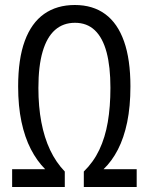

<svg xmlns="http://www.w3.org/2000/svg" viewBox="-20 -744 593 764"><path d="M278.3 -653.3Q231.4 -653.3 199 -624.8Q166.5 -596.2 149.7 -538.8Q132.8 -481.4 132.8 -394Q132.8 -319.8 144.5 -258.1Q156.2 -196.3 179.4 -147.2Q202.6 -98.1 237.8 -61.5V0H28.3V-70.8H159.7Q127 -103.5 102.8 -150.4Q78.6 -197.3 65.4 -259.5Q52.2 -321.8 52.2 -399.9Q52.2 -509.3 78.6 -581.1Q105 -652.8 155.5 -688.5Q206.1 -724.1 277.8 -724.1Q349.6 -724.1 398.9 -687.7Q448.2 -651.4 473.6 -579.3Q499 -507.3 499 -400.4Q499 -320.3 486.1 -257.8Q473.1 -195.3 449.2 -148.9Q425.3 -102.5 392.1 -70.8H523.9V0H313.5V-61.5Q352.1 -99.1 375.2 -147.9Q398.4 -196.8 408.9 -258.1Q419.4 -319.3 419.4 -394.5Q419.4 -478.5 404.1 -536.1Q388.7 -593.8 357.4 -623.5Q326.2 -653.3 278.3 -653.3Z"/></svg>

Font: Open Sans Condensed
Style: Regular
Weight: 400
Width: 3
Designer: Monotype Design Team
Foundry: Monotype Imaging Inc.
Version: Version 3.000